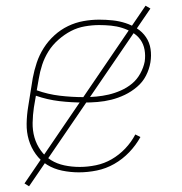

<svg xmlns="http://www.w3.org/2000/svg" viewBox="-20 -597 640 674"><path d="M257 8Q227 8 198 2Q169 -4 145.5 -18.5Q122 -33 105.5 -56Q89 -79 81 -106Q73 -133 73.5 -163Q74 -193 79 -223L95 -323Q100 -350 109 -377Q118 -404 133.5 -428.5Q149 -453 171 -473Q193 -493 219 -505.5Q245 -518 273 -523Q301 -528 328 -528Q352 -528 375.5 -525.5Q399 -523 420.5 -516Q442 -509 461 -497Q480 -485 492.5 -466.5Q505 -448 508.5 -425Q512 -402 508 -378Q504 -354 492.5 -331.5Q481 -309 461 -292Q441 -275 418 -264Q395 -253 371 -247Q347 -241 322.5 -239Q298 -237 275 -237Q231 -237 188.5 -242Q146 -247 106 -261L99 -220Q95 -193 94.5 -166Q94 -139 101 -114.5Q108 -90 123 -69Q138 -48 159 -35Q180 -22 206 -16.5Q232 -11 260 -11Q288 -11 317 -17Q346 -23 372 -38Q398 -53 419.5 -75.5Q441 -98 455 -125L473 -116Q457 -87 433.5 -62.5Q410 -38 381 -21.5Q352 -5 320 1.5Q288 8 257 8ZM275 -256Q296 -256 318 -258Q340 -260 361.5 -265Q383 -270 404.5 -279.5Q426 -289 443.5 -303.5Q461 -318 472.5 -339Q484 -360 488 -381Q491 -402 487.5 -422Q484 -442 473 -457.5Q462 -473 445 -483Q428 -493 409 -499Q390 -505 369.5 -507Q349 -509 328 -509Q304 -509 278 -504.5Q252 -500 229 -488Q206 -476 185 -457.5Q164 -439 150 -416.5Q136 -394 128 -369.5Q120 -345 116 -320L109 -280Q148 -266 190 -261Q232 -256 275 -256ZM82 57 66 47 491 -577 508 -567Z"/></svg>

Font: Iosevka HT Thin Extended
Style: Italic
Weight: 100
Width: 7
Italic angle: -9°
Monospace: yes
Designer: Belleve Invis
Foundry: Belleve Invis
Version: Version 32.3.0; ttfautohint (v1.8.4)